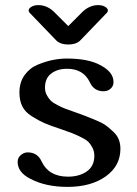

<svg xmlns="http://www.w3.org/2000/svg" viewBox="-20 -731 534 751"><path d="M247 -629 299 -681Q328 -711 364 -711Q380 -711 391 -704.5Q402 -698 402 -690Q402 -685 398 -681L296 -575Q280 -557 247 -557Q214 -557 198 -575L96 -681Q92 -685 92 -690Q92 -698 103 -704.5Q114 -711 130 -711Q166 -711 195 -681ZM349 -122Q349 -139 341.5 -153.5Q334 -168 324.5 -177Q315 -186 294 -196Q273 -206 260 -211Q247 -216 218 -226Q175 -240 152.5 -250Q130 -260 104 -276.5Q78 -293 67 -315.5Q56 -338 56 -369Q56 -409 76 -437Q96 -465 127.5 -478Q159 -491 187 -496.5Q215 -502 241 -502Q324 -502 371 -477Q424 -450 424 -410Q424 -394 412.5 -384Q401 -374 385 -374Q347 -374 331 -410Q306 -462 242 -462Q205 -462 180.5 -443.5Q156 -425 156 -388Q156 -372 163 -359Q170 -346 178.5 -337.5Q187 -329 205.5 -319.5Q224 -310 237.5 -305Q251 -300 277 -291Q305 -281 319 -275.5Q333 -270 358 -259.5Q383 -249 396 -239Q409 -229 423.5 -215.5Q438 -202 444.5 -185.5Q451 -169 451 -149Q451 -82 393.5 -41Q336 0 244 0Q158 0 98 -32Q49 -57 49 -98Q49 -114 61.5 -124.5Q74 -135 88 -135Q127 -135 143 -99Q171 -40 246 -40Q290 -40 319.5 -60.5Q349 -81 349 -122Z"/></svg>

Font: Marmelad
Style: Regular
Weight: 400
Designer: Manvel Shmavonyan
Foundry: Cyreal
Version: Version 1.001;PS 001.001;hotconv 1.0.88;makeotf.lib2.5.64775